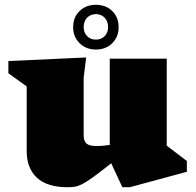

<svg xmlns="http://www.w3.org/2000/svg" viewBox="-20 -767 817 802"><path d="M329.5 -201.5Q329.5 -177.5 341.5 -167.2Q353.5 -157 383.5 -157Q393.5 -157 407.5 -158Q421.5 -159 438.5 -161.5V-522H676.5V-158.5L760.5 -94.5V-49.5L522.5 15H491L444.5 -85Q398.5 -48.5 370.2 -28Q342 -7.5 324.5 1.5Q307 10.5 293.5 12.8Q280 15 262.5 15Q176.5 15 134 -24.8Q91.5 -64.5 91.5 -136V-406L15 -461V-512L340 -527L329.5 -443ZM380.5 -747Q422 -747 448.8 -721Q475.5 -695 475.5 -653.5Q475.5 -613 448.8 -586.5Q422 -560 380.5 -560Q339.5 -560 312.5 -586.5Q285.5 -613 285.5 -653.5Q285.5 -695 312.5 -721Q339.5 -747 380.5 -747ZM380.5 -601.5Q403 -601.5 417.2 -616.2Q431.5 -631 431.5 -653.5Q431.5 -678 417.2 -693Q403 -708 380.5 -708Q358 -708 343.8 -693Q329.5 -678 329.5 -653.5Q329.5 -631 343.8 -616.2Q358 -601.5 380.5 -601.5Z"/></svg>

Font: Newsreader Caption ExtraBold
Style: Regular
Weight: 800
Designer: Hugues Gentile
Foundry: Production Type
Version: Version 1.001